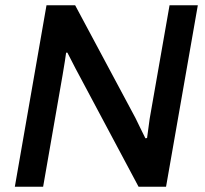

<svg xmlns="http://www.w3.org/2000/svg" viewBox="-20 -706 774 726"><path d="M36.1 0 155.8 -686H264.2L492.2 -259.8Q497.1 -249.5 511.2 -220.7Q525.4 -191.9 529.8 -183.1L536.1 -184.1Q545.9 -255.9 545.9 -256.8L621.1 -686H728L607.9 0H503.9L282.2 -416Q273.4 -431.2 234.9 -506.8H230Q227.1 -483.4 216.8 -422.9L143.1 0Z"/></svg>

Font: Archivo Medium
Style: Italic
Weight: 500
Italic angle: -10°
Designer: Hector Gatti
Foundry: Omnibus-Type
Version: Version 2.001